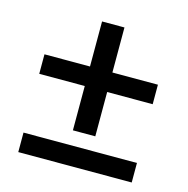

<svg xmlns="http://www.w3.org/2000/svg" viewBox="-92 -681 754 770"><g transform="rotate(15 285.5 -296.5)"><path d="M239 -325H50V-406H239V-593H332V-406H521V-325H332V-141H239ZM50 -81H521V0H50Z"/></g></svg>

Font: Bai Jamjuree Medium
Style: Regular
Weight: 500
Version: Version 1.000; ttfautohint (v1.6)